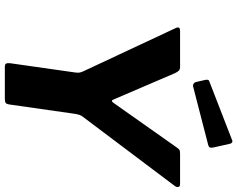

<svg xmlns="http://www.w3.org/2000/svg" viewBox="-116 -888 1004 813"><g transform="rotate(90 386.5 -482.0)"><path d="M759 -742Q770 -742 772 -735.5Q774 -729 769 -721L477 -333Q470 -325 466.5 -314.5Q463 -304 460 -279L423 -20Q421 -6 415.5 -3Q410 0 396 0H264Q253 0 250 -5Q247 -10 248 -21L287 -295Q289 -308 288 -315Q287 -322 283 -331L100 -722Q95 -732 97.5 -737Q100 -742 113 -742H263Q275 -742 280 -736.5Q285 -731 290 -721L402 -460Q407 -447 416 -460L605 -728Q612 -738 616.5 -740Q621 -742 633 -742H759ZM590 -950 605 -883Q607 -874 605 -868.5Q603 -863 590 -860L350 -798Q340 -795 334 -800Q328 -805 327 -813L319 -848Q316 -862 323 -865L573 -962Q578 -965 583 -962.5Q588 -960 590 -950Z"/></g></svg>

Font: Libre Franklin Thin
Style: Bold Italic
Weight: 700
Italic angle: -8°
Version: Version 3.000